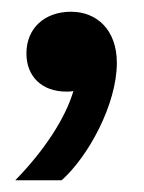

<svg xmlns="http://www.w3.org/2000/svg" viewBox="-20 -152 246 327"><path d="M6 155H85C130 115 179 26 179 -45C179 -101 145 -132 101 -132C56 -132 25 -104 25 -61C25 -22 51 4 93 4C97 4 101 4 105 3C92 48 56 104 6 155Z"/></svg>

Font: Mona Sans SemiCondensed
Style: Bold
Weight: 700
Width: 4
Designer: Deni Anggara
Foundry: GitHub
Version: Version 2.000